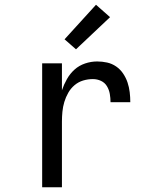

<svg xmlns="http://www.w3.org/2000/svg" viewBox="-20 -786 640 806"><path d="M157 0V-520H240V-407Q248 -431 261 -454Q274 -477 293 -494Q312 -511 337 -519.5Q362 -528 388 -528Q409 -528 429.5 -523.5Q450 -519 467.5 -507Q485 -495 497 -477Q509 -459 515.5 -439.5Q522 -420 524.5 -399Q527 -378 527 -357H444Q444 -374 441 -391.5Q438 -409 429 -424Q420 -439 404 -446.5Q388 -454 370 -454Q349 -454 329 -448Q309 -442 293 -428.5Q277 -415 266.5 -396.5Q256 -378 250 -358Q244 -338 242 -317Q240 -296 240 -276V0ZM299 -579 251 -621 383 -766 442 -714Z"/></svg>

Font: Iosevka Extended
Style: Regular
Weight: 400
Width: 7
Monospace: yes
Designer: Belleve Invis
Foundry: Belleve Invis
Version: Version 32.5.0; ttfautohint (v1.8.4)